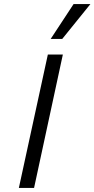

<svg xmlns="http://www.w3.org/2000/svg" viewBox="-20 -927 466 947"><path d="M73 0 216 -658H290L148 0ZM230 -735 343 -907H426L287 -735Z"/></svg>

Font: Ysabeau Office
Style: Italic
Weight: 400
Italic angle: -12°
Designer: Christian Thalmann (Catharsis Fonts)
Version: Version 2.001;gftools[0.9.30]; featfreeze: tnum,lnum,ss02